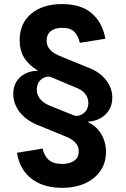

<svg xmlns="http://www.w3.org/2000/svg" viewBox="-20 -758 605 925"><path d="M278.3 147Q216.8 147 170.9 126.2Q125 105.5 97.4 67.6Q69.8 29.8 61.5 -22L185.5 -42Q192.4 -7.3 214.6 12.2Q236.8 31.7 279.3 31.7Q316.4 31.7 337.9 16.1Q359.4 0.5 359.4 -28.8Q359.4 -48.3 349.9 -62.3Q340.3 -76.2 324.2 -86.4Q308.1 -96.7 287.6 -104L159.2 -156.7Q124 -170.9 98.1 -193.4Q72.3 -215.8 58.1 -244.6Q43.9 -273.4 43.9 -305.7Q43.9 -339.8 59.1 -364.5Q74.2 -389.2 100.6 -402.8Q127 -416.5 161.1 -417L161.6 -418.5Q118.2 -444.8 96.4 -480Q74.7 -515.1 74.7 -564Q74.7 -645 130.1 -691.7Q185.5 -738.3 279.3 -738.3Q370.1 -738.3 421.6 -694.3Q473.1 -650.4 487.8 -571.3L364.7 -551.8Q356 -587.4 337.4 -605.7Q318.8 -624 280.3 -624Q244.1 -624 224.4 -607.9Q204.6 -591.8 204.6 -562.5Q204.6 -542 214.6 -527.1Q224.6 -512.2 241.9 -501.7Q259.3 -491.2 281.2 -482.9L409.2 -430.7Q443.8 -417.5 469 -395.5Q494.1 -373.5 507.6 -345.9Q521 -318.4 521 -287.1Q521 -253.4 505.6 -228.3Q490.2 -203.1 463.9 -188.5Q437.5 -173.8 404.3 -171.9L403.8 -169.9Q436 -153.8 454.8 -130.6Q473.6 -107.4 482.2 -80.6Q490.7 -53.7 490.7 -26.4Q490.7 25.9 463.9 64.9Q437 104 389.4 125.5Q341.8 147 278.3 147ZM334.5 -202.6Q346.2 -197.3 362.1 -201.7Q377.9 -206.1 390.6 -219.5Q403.3 -232.9 405.3 -255.4Q406.7 -271.5 401.4 -286.4Q396 -301.3 382.3 -314.5Q368.7 -327.6 344.7 -336.4L228 -385.7Q215.8 -391.1 200.2 -387Q184.6 -382.8 172.1 -369.4Q159.7 -356 157.7 -333Q155.8 -315.4 162.4 -299.6Q168.9 -283.7 183.6 -270.8Q198.2 -257.8 219.7 -249Z"/></svg>

Font: Inter 16pt
Style: Bold
Weight: 700
Version: Version 4.001;git-66647c0bb